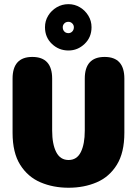

<svg xmlns="http://www.w3.org/2000/svg" viewBox="-20 -893 659 924"><path d="M310 10.5Q236 10.5 175 -15.5Q114 -41.5 77.2 -99.8Q40.5 -158 40.5 -254V-514.5Q40.5 -619 135.5 -619Q231 -619 231 -514.5V-264.5Q231 -199.5 250.5 -161.2Q270 -123 310 -123Q350 -123 369 -161.2Q388 -199.5 388 -264.5V-514.5Q388 -619 483.5 -619Q578.5 -619 578.5 -514.5V-254Q578.5 -158 542.2 -99.8Q506 -41.5 445.2 -15.5Q384.5 10.5 310 10.5ZM309.5 -650Q263 -650 229.8 -681.8Q196.5 -713.5 196.5 -762Q196.5 -792.5 211.8 -817.5Q227 -842.5 252.8 -857.8Q278.5 -873 309.5 -873Q339.5 -873 364.8 -857.8Q390 -842.5 405.2 -817.5Q420.5 -792.5 420.5 -762Q420.5 -713.5 387.2 -681.8Q354 -650 309.5 -650ZM309.5 -733.5Q320 -733.5 327.8 -741.5Q335.5 -749.5 335.5 -762Q335.5 -772.5 327.8 -780.2Q320 -788 309.5 -788Q297 -788 289.5 -780.2Q282 -772.5 282 -762Q282 -749.5 289.5 -741.5Q297 -733.5 309.5 -733.5Z"/></svg>

Font: Sono ExtraLight Monospace ExtraBold
Style: Regular
Weight: 800
Version: Version 2.112